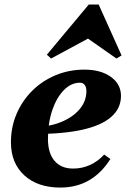

<svg xmlns="http://www.w3.org/2000/svg" viewBox="-20 -822 578 857"><path d="M249.4 15.2Q148 15.2 88.4 -39.5Q28.8 -94.2 28.8 -187Q28.8 -255 54 -313.8Q79.2 -372.6 123.9 -417Q168.6 -461.4 228.3 -486.3Q288 -511.2 357 -511.2Q429.8 -511.2 474.9 -478.9Q520 -446.6 520 -393.8Q520 -338.4 476.3 -300.1Q432.6 -261.8 346.9 -242.8Q261.2 -223.8 133.6 -223.8V-255.6Q198.6 -255.6 251.2 -276.7Q303.8 -297.8 334.7 -333.8Q365.6 -369.8 365.6 -415.4Q365.6 -433 358 -442.9Q350.4 -452.8 336.8 -452.8Q297.2 -452.8 264.7 -419.4Q232.2 -386 213.1 -329.4Q194 -272.8 194 -202Q194 -138.8 223.3 -104.2Q252.6 -69.6 306.4 -69.6Q346.8 -69.6 382.3 -85.9Q417.8 -102.2 444.8 -132L472.8 -112.6Q392.4 15.2 249.4 15.2ZM208 -560.8 189.2 -577.8 376.2 -801.8H420.4L522.6 -574.6L499.8 -560.8L365.8 -654.6H381.8Z"/></svg>

Font: Platypi Light
Style: Italic
Weight: 300
Italic angle: -13°
Designer: David Sargent
Foundry: Bolt Cutter Type
Version: Version 1.200